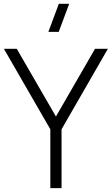

<svg xmlns="http://www.w3.org/2000/svg" viewBox="-20 -972 578 992"><path d="M240 0H298V-304L537.5 -720H471L269 -370L66.5 -720H0L240 -304ZM230 -807.5H283.5L337.5 -952.5H284Z"/></svg>

Font: Eudonet Light
Style: Regular
Weight: 300
Designer: Mikhail Sharanda
Foundry: Mikhail Sharanda
Version: Version 4.503;Glyphs 3.1.2 (3151)